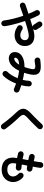

<svg xmlns="http://www.w3.org/2000/svg" viewBox="1534 -2394 932 4040"><g transform="rotate(90 2000.0 -374.0)"><path d="M479 64Q455 68 435.5 53Q416 38 412 13Q401 -75 374.5 -183.5Q348 -292 311 -398Q256 -379 205.5 -361.5Q155 -344 114 -329Q91 -321 68.5 -332Q46 -343 38 -366Q30 -389 41 -411.5Q52 -434 75 -442Q116 -456 166 -473Q216 -490 270 -507Q254 -549 236 -588Q218 -627 199 -661Q187 -682 193.5 -706Q200 -730 222 -742Q244 -754 268 -747Q292 -740 304 -718Q324 -680 343.5 -635.5Q363 -591 382 -543Q423 -556 463.5 -568.5Q504 -581 541 -591Q516 -596 501 -617L442 -707Q428 -728 433 -752.5Q438 -777 459 -790Q479 -804 503.5 -798.5Q528 -793 542 -773L601 -683Q614 -664 611 -642Q608 -620 591 -605L614 -612Q712 -639 785 -627.5Q858 -616 900.5 -570.5Q943 -525 948 -448Q952 -387 930.5 -339Q909 -291 868.5 -260.5Q828 -230 774.5 -219.5Q721 -209 660 -222Q599 -235 538 -275Q517 -289 511 -313Q505 -337 518 -358Q532 -379 556 -385Q580 -391 601 -377Q646 -347 687 -338.5Q728 -330 760.5 -340.5Q793 -351 810.5 -377Q828 -403 825 -441Q821 -485 780 -504Q739 -523 642 -500Q594 -489 537.5 -472Q481 -455 422 -436Q448 -360 470 -282Q492 -204 508 -133Q524 -62 531 -3Q534 22 519 41.5Q504 61 479 64Z M1492 24Q1474 7 1473 -18Q1472 -43 1489 -61Q1530 -102 1565 -159.5Q1600 -217 1626 -280Q1544 -301 1469 -310Q1432 -232 1385 -180Q1338 -128 1285 -108Q1235 -88 1187 -94.5Q1139 -101 1107.5 -133Q1076 -165 1076 -223Q1076 -278 1109 -323Q1142 -368 1211.5 -395.5Q1281 -423 1391 -423Q1412 -482 1430 -559Q1444 -617 1425 -636.5Q1406 -656 1351 -649Q1332 -646 1302 -642Q1272 -638 1255 -636Q1230 -635 1211 -651Q1192 -667 1190 -692Q1189 -717 1205 -735.5Q1221 -754 1246 -756Q1267 -758 1298 -761Q1329 -764 1349 -765Q1475 -773 1522.5 -721Q1570 -669 1547 -549Q1540 -513 1531 -479.5Q1522 -446 1512 -415Q1548 -411 1586 -403.5Q1624 -396 1661 -387Q1669 -421 1674 -453.5Q1679 -486 1680 -516Q1681 -541 1697.5 -558.5Q1714 -576 1739 -577Q1764 -577 1781.5 -559.5Q1799 -542 1798 -517Q1797 -478 1790.5 -437.5Q1784 -397 1773 -356Q1804 -346 1833.5 -335.5Q1863 -325 1891 -314Q1914 -304 1923.5 -281Q1933 -258 1923 -235Q1914 -213 1891 -203Q1868 -193 1845 -203Q1819 -215 1792 -225.5Q1765 -236 1738 -246Q1707 -166 1665.5 -96Q1624 -26 1577 21Q1560 38 1535.5 39Q1511 40 1492 24ZM1243 -213Q1267 -223 1292 -247Q1317 -271 1341 -313Q1262 -306 1228.5 -283Q1195 -260 1194 -232Q1194 -216 1206.5 -209.5Q1219 -203 1243 -213Z M2678 62Q2658 76 2633 71.5Q2608 67 2594 48Q2560 -1 2517.5 -54Q2475 -107 2433 -155.5Q2391 -204 2357 -238Q2298 -296 2278 -347Q2258 -398 2279 -448.5Q2300 -499 2362 -557Q2383 -576 2412.5 -605Q2442 -634 2475 -667Q2508 -700 2539 -733Q2570 -766 2595 -792Q2612 -810 2637.5 -810.5Q2663 -811 2681 -794Q2699 -778 2699.5 -752.5Q2700 -727 2683 -709Q2648 -671 2605.5 -628.5Q2563 -586 2523 -547.5Q2483 -509 2454 -483Q2415 -447 2402.5 -421.5Q2390 -396 2402.5 -371Q2415 -346 2450 -309Q2484 -274 2527.5 -225Q2571 -176 2615 -123Q2659 -70 2692 -22Q2707 -3 2702.5 22.5Q2698 48 2678 62Z M3550 57Q3432 57 3364 -5Q3296 -67 3296 -182Q3296 -194 3299 -216Q3302 -238 3306 -267Q3278 -272 3252.5 -278Q3227 -284 3206 -289Q3182 -296 3170.5 -318Q3159 -340 3166 -363Q3174 -386 3195.5 -398Q3217 -410 3240 -403Q3275 -392 3327 -383Q3332 -412 3338 -442Q3344 -472 3349 -503Q3322 -508 3299 -513Q3276 -518 3261 -522Q3238 -529 3226 -550.5Q3214 -572 3221 -595Q3228 -619 3249 -631Q3270 -643 3294 -636Q3306 -633 3326 -628.5Q3346 -624 3371 -619Q3379 -666 3385.5 -704.5Q3392 -743 3393 -767Q3395 -792 3415.5 -807Q3436 -822 3460 -819Q3485 -816 3500 -796.5Q3515 -777 3512 -752Q3509 -727 3502.5 -686.5Q3496 -646 3486 -598Q3502 -595 3515.5 -593.5Q3529 -592 3540 -590Q3564 -586 3579 -567Q3594 -548 3591 -524Q3588 -499 3568.5 -484.5Q3549 -470 3525 -473Q3513 -474 3497 -476.5Q3481 -479 3464 -481Q3458 -452 3452.5 -423Q3447 -394 3442 -366Q3462 -364 3480.5 -362Q3499 -360 3515 -359Q3539 -358 3555.5 -339.5Q3572 -321 3571 -297Q3570 -272 3551.5 -256Q3533 -240 3508 -241Q3488 -243 3466 -244.5Q3444 -246 3421 -249Q3413 -201 3413 -182Q3413 -62 3550 -62Q3607 -62 3645 -88.5Q3683 -115 3691 -158Q3706 -234 3630 -304Q3612 -321 3613.5 -346.5Q3615 -372 3634 -389Q3652 -406 3676 -404Q3700 -402 3718 -385Q3774 -332 3796 -269.5Q3818 -207 3807 -144Q3792 -53 3723 2Q3654 57 3550 57Z"/></g></svg>

Font: Zen Maru Gothic
Style: Bold
Weight: 700
Designer: Yoshimichi Ohira
Foundry: Positype
Version: Version 1.001